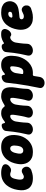

<svg xmlns="http://www.w3.org/2000/svg" viewBox="1234 -1796 784 3292"><g transform="rotate(-90 1626.0 -150.0)"><path d="M220 22Q148 22 103.5 0Q59 -22 37.5 -58.5Q16 -95 11.5 -138.5Q7 -182 14 -225L18 -250Q25 -293 44 -340.5Q63 -388 96.5 -429Q130 -470 182 -496Q234 -522 306 -522Q342 -522 372.5 -516Q403 -510 425 -498Q447 -487 453.5 -466.5Q460 -446 452 -424Q444 -402 421 -383L407 -372Q386 -355 363 -352.5Q340 -350 314 -361Q302 -367 282 -367Q261 -367 247 -358Q233 -349 223.5 -333Q214 -317 208 -295.5Q202 -274 198 -250L194 -225Q192 -211 192 -195Q192 -179 196.5 -165Q201 -151 212 -142Q223 -133 244 -133Q258 -133 279.5 -146Q301 -159 317 -165Q341 -173 361.5 -165.5Q382 -158 395.5 -140Q409 -122 413 -100Q417 -65 399.5 -41Q382 -17 360 -7Q338 2 299 12Q260 22 220 22Z M949 -225Q944 -192 926 -150.5Q908 -109 874 -69.5Q840 -30 788.5 -4Q737 22 665 22Q607 22 568 5Q529 -12 505 -40Q481 -68 470 -100.5Q459 -133 457 -166Q455 -199 459 -225L463 -250Q470 -293 489 -340.5Q508 -388 541.5 -429Q575 -470 627 -496Q679 -522 751 -522Q823 -522 866.5 -496Q910 -470 931 -429Q952 -388 956 -340.5Q960 -293 953 -250ZM773 -250Q777 -274 777 -295.5Q777 -317 771.5 -333Q766 -349 755 -358Q744 -367 727 -367Q709 -367 695.5 -358Q682 -349 671.5 -333Q661 -317 654 -295.5Q647 -274 643 -250L639 -225Q636 -209 637.5 -194Q639 -179 645.5 -167.5Q652 -156 663.5 -149.5Q675 -143 691 -143Q708 -143 721 -149.5Q734 -156 744 -167.5Q754 -179 760 -194Q766 -209 769 -225Z M1054 22Q1012 22 985 -3Q958 -28 967 -69Q984 -139 994.5 -195.5Q1005 -252 1012.5 -309.5Q1020 -367 1026 -435Q1028 -470 1058 -491.5Q1088 -513 1125 -513Q1139 -513 1146.5 -504.5Q1154 -496 1156 -486Q1159 -478 1161.5 -467Q1164 -456 1173 -456Q1179 -456 1192 -466Q1205 -476 1225 -489Q1245 -502 1271 -512Q1297 -522 1329 -522Q1376 -522 1402 -506.5Q1428 -491 1439 -472Q1444 -464 1454 -462Q1464 -460 1475 -468Q1484 -473 1498.5 -482Q1513 -491 1531.5 -500Q1550 -509 1572.5 -515.5Q1595 -522 1619 -522Q1719 -522 1754.5 -460.5Q1790 -399 1769 -272Q1763 -230 1758.5 -200.5Q1754 -171 1752 -142Q1750 -113 1748 -72Q1747 -45 1730 -23.5Q1713 -2 1687.5 10Q1662 22 1634 22Q1605 22 1582.5 10Q1560 -2 1550 -23.5Q1540 -45 1548 -72Q1557 -102 1562.5 -126Q1568 -150 1572 -171.5Q1576 -193 1580 -217Q1584 -241 1589 -272Q1598 -326 1593.5 -346.5Q1589 -367 1570 -367Q1550 -367 1531 -354.5Q1512 -342 1498 -320.5Q1484 -299 1479 -272Q1472 -230 1468 -200.5Q1464 -171 1462 -142Q1460 -113 1458 -72Q1457 -45 1440 -23.5Q1423 -2 1397.5 10Q1372 22 1344 22Q1315 22 1292.5 10Q1270 -2 1260 -23.5Q1250 -45 1258 -72Q1267 -102 1272.5 -126Q1278 -150 1282 -171.5Q1286 -193 1290 -217Q1294 -241 1299 -272Q1308 -326 1303.5 -346.5Q1299 -367 1280 -367Q1260 -367 1241 -354.5Q1222 -342 1208 -320.5Q1194 -299 1189 -272Q1183 -230 1178.5 -200.5Q1174 -171 1172 -142Q1170 -113 1168 -72Q1167 -45 1150 -23.5Q1133 -2 1107.5 10Q1082 22 1054 22Z M2160 -522Q2228 -522 2264.5 -488.5Q2301 -455 2311 -399.5Q2321 -344 2310 -275L2306 -250Q2302 -224 2289 -188.5Q2276 -153 2254 -117Q2232 -81 2198.5 -49Q2165 -17 2120 2.5Q2075 22 2017 22Q2011 22 2005 21.5Q1999 21 1996 21Q1974 19 1969 41L1954 133Q1948 173 1919.5 197.5Q1891 222 1849 222Q1810 222 1783 197Q1756 172 1765 131Q1787 28 1803 -62.5Q1819 -153 1831.5 -244Q1844 -335 1855 -437Q1859 -460 1874 -477Q1889 -494 1910.5 -503.5Q1932 -513 1953 -513Q1967 -513 1975.5 -505Q1984 -497 1985 -485Q1987 -474 1989.5 -465.5Q1992 -457 2000 -457Q2006 -457 2016.5 -467Q2027 -477 2044.5 -489.5Q2062 -502 2090 -512Q2118 -522 2160 -522ZM2111 -367Q2091 -367 2071.5 -354.5Q2052 -342 2038 -320.5Q2024 -299 2019 -272L2003 -168Q1999 -146 2014 -145Q2020 -144 2027.5 -143.5Q2035 -143 2043 -143Q2065 -143 2079.5 -153.5Q2094 -164 2103.5 -180.5Q2113 -197 2118.5 -215.5Q2124 -234 2126 -250L2130 -275Q2138 -325 2134.5 -346Q2131 -367 2111 -367Z M2405 22Q2378 22 2356.5 10.5Q2335 -1 2324.5 -21.5Q2314 -42 2320 -69Q2337 -139 2347.5 -195.5Q2358 -252 2365.5 -309.5Q2373 -367 2379 -435Q2381 -470 2410.5 -491.5Q2440 -513 2475 -513Q2493 -513 2503 -507Q2513 -501 2517 -489Q2522 -479 2526 -475.5Q2530 -472 2536 -475Q2544 -481 2557.5 -488.5Q2571 -496 2589.5 -504Q2608 -512 2631 -517Q2654 -522 2682 -522Q2693 -522 2702 -521.5Q2711 -521 2718 -520Q2754 -516 2769 -486Q2784 -456 2761 -410Q2751 -389 2732 -372Q2713 -355 2691 -350Q2669 -345 2651 -360Q2648 -363 2643 -365Q2638 -367 2633 -367Q2613 -367 2594 -354.5Q2575 -342 2561 -320.5Q2547 -299 2542 -272Q2536 -230 2531.5 -200.5Q2527 -171 2525 -142Q2523 -113 2521 -72Q2520 -45 2503 -23.5Q2486 -2 2460 10Q2434 22 2405 22Z M2970 22Q2912 22 2873 5Q2834 -12 2810 -40Q2786 -68 2775 -100.5Q2764 -133 2762 -166Q2760 -199 2764 -225L2768 -250Q2775 -293 2794 -340.5Q2813 -388 2846.5 -429Q2880 -470 2932 -496Q2984 -522 3056 -522Q3123 -522 3163 -504.5Q3203 -487 3222.5 -460.5Q3242 -434 3247.5 -404.5Q3253 -375 3250 -352Q3243 -313 3224.5 -287.5Q3206 -262 3178.5 -247.5Q3151 -233 3118.5 -226Q3086 -219 3052 -215.5Q3018 -212 2986 -209Q2962 -207 2953 -199Q2944 -191 2942 -178Q2940 -165 2945.5 -154.5Q2951 -144 2963 -138.5Q2975 -133 2994 -133Q3017 -133 3041 -146.5Q3065 -160 3084 -166Q3108 -174 3128.5 -165.5Q3149 -157 3163 -139Q3177 -121 3179 -99Q3182 -62 3166 -40.5Q3150 -19 3131 -11Q3111 -3 3066.5 9.5Q3022 22 2970 22ZM2997 -329Q3039 -331 3053.5 -340Q3068 -349 3069 -364Q3072 -376 3068 -384Q3064 -392 3056 -396Q3048 -400 3037 -400Q3021 -400 3006.5 -394Q2992 -388 2982.5 -376Q2973 -364 2970 -347Q2969 -337 2978.5 -332.5Q2988 -328 2997 -329Z"/></g></svg>

Font: Winky Sans ExtraBold
Style: Italic
Weight: 800
Italic angle: -8.97852°
Designer: Simon Atzbach
Foundry: typofactur
Version: Version 1.205